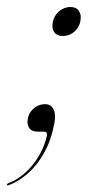

<svg xmlns="http://www.w3.org/2000/svg" viewBox="-60 -386 304 563"><path d="M50 0Q33.5 0 26 -10.2Q18.5 -20.5 21.5 -37Q23 -48.5 30.2 -58.5Q37.5 -68.5 48.2 -74.5Q59 -80.5 72.5 -80.5Q89.5 -80.5 97 -65.5Q104.5 -50.5 99 -22Q89.5 26.5 69.2 62.5Q49 98.5 22.2 122Q-4.5 145.5 -33 156.5Q-36 157.5 -37.5 157.5Q-39 157.5 -40 156.5Q-40 155.5 -39.2 154Q-38.5 152.5 -36 151.5Q-6.5 140 16.8 118Q40 96 55.8 68Q71.5 40 77.5 12Q78.5 6 76.2 3Q74 0 66.5 0ZM123.5 -280.5Q107 -280.5 99.2 -291.5Q91.5 -302.5 94.5 -319Q96.5 -332 103.8 -342.5Q111 -353 122.5 -359.2Q134 -365.5 146.5 -365.5Q163.5 -365.5 171.2 -354.2Q179 -343 176 -326.5Q174.5 -314 167.2 -303.5Q160 -293 149 -286.8Q138 -280.5 123.5 -280.5Z"/></svg>

Font: Fraunces 120pt Light
Style: Italic
Weight: 300
Italic angle: -16°
Version: Version 1.000;[b76b70a41]